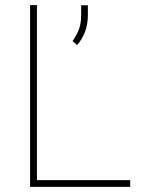

<svg xmlns="http://www.w3.org/2000/svg" viewBox="-20 -731 556 751"><path d="M489.3 -26.4V0H97.7V-710.9H124.5V-26.4ZM323.7 -710.4V-672.9Q323.7 -634.3 312 -605Q300.3 -575.7 281.7 -554.7L263.7 -570.3Q280.8 -594.7 289.1 -617.4Q297.4 -640.1 297.4 -671.9V-710.4Z"/></svg>

Font: Vazirmatn RD FD Thin
Style: Regular
Weight: 100
Designer: Saber Rastikerdar
Foundry: Saber Rastikerdar
Version: Version 33.003